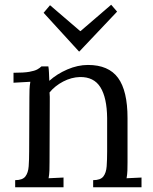

<svg xmlns="http://www.w3.org/2000/svg" viewBox="-20 -790 647 810"><path d="M44 0V-30Q75 -30 87 -45.5Q99 -61 101 -88.5Q103 -116 103 -152L104 -380Q104 -396 104.5 -412Q105 -428 108 -445Q90 -444 72.5 -443Q55 -442 37 -441V-483Q81 -483 103.5 -487Q126 -491 137 -497Q148 -503 155 -510H184Q186 -499 186.5 -484.5Q187 -470 188 -449Q220 -478 264 -497Q308 -516 351 -516Q438 -516 478 -461.5Q518 -407 518 -292V-106Q518 -86 517.5 -70.5Q517 -55 514 -38Q530 -39 545.5 -39.5Q561 -40 577 -41V0H373V-30Q404 -30 416 -45.5Q428 -61 430 -88.5Q432 -116 432 -152V-292Q431 -378 403.5 -422Q376 -466 317 -465Q281 -464 246.5 -446Q212 -428 189 -400Q190 -392 190 -382Q190 -372 190 -361L189 -106Q189 -86 188.5 -70.5Q188 -55 185 -38Q201 -39 216.5 -39.5Q232 -40 248 -41V0ZM313 -573 164 -736 191 -768 318 -659H320L449 -770L474 -741L315 -573Z"/></svg>

Font: Lora
Style: Regular
Weight: 400
Designer: Olga Karpushina, Alexei Vanyashin (Cyrillic)
Foundry: Cyreal
Version: Version 3.005; ttfautohint (v1.8.4.7-5d5b)